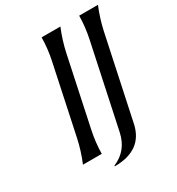

<svg xmlns="http://www.w3.org/2000/svg" viewBox="-195 -860 997 1081"><g transform="rotate(-30 303.0 -319.5)"><path d="M483.9 -737.3H606Q575.7 -664.1 560.1 -590.8L446.3 -55.7Q413.6 97.7 232.9 97.7L234.4 92.8Q331.1 52.2 353.5 -55.7L467.3 -590.8Q482.9 -664.1 483.9 -737.3ZM83 0Q113.3 -73.2 128.9 -146.5L223.1 -590.8Q238.8 -664.1 239.7 -737.3H361.8Q331.5 -664.1 315.9 -590.8L221.7 -146.5Q206.1 -73.2 205.1 0Z"/></g></svg>

Font: Classica
Style: Book Oblique
Weight: 400
Italic angle: -12°
Designer: Wojciech Kalinowski "wmk69" (wmk69@o2.pl)
Foundry: Wojciech Kalinowski "wmk69" (wmk69@o2.pl)
Version: Version 2.1.1; 2021-05-14